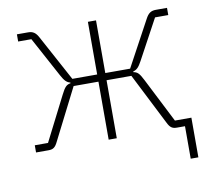

<svg xmlns="http://www.w3.org/2000/svg" viewBox="-74 -592 899 815"><g transform="rotate(-10 376.0 -184.0)"><path d="M684 0H649C630 0 620 -6 609 -29L497 -250H390V0H355V-250H248L136 -29C125 -6 115 0 96 0H42V-31H99L196 -222C212 -254 220 -261 237 -264V-267C221 -271 212 -281 199 -305L106 -477H49V-508H97C118 -508 130 -500 142 -477L248 -281H355V-508H390V-281H497L603 -477C615 -500 627 -508 648 -508H696V-477H639L546 -305C533 -281 524 -271 508 -267V-264C525 -261 533 -254 549 -222L646 -31H717V140H684Z"/></g></svg>

Font: Plexus Sans ExtraLight
Style: Regular
Weight: 250
Version: Version 2.001;PS 002.001;hotconv 1.0.70;makeotf.lib2.5.58329